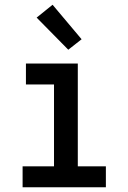

<svg xmlns="http://www.w3.org/2000/svg" viewBox="-20 -787 540 807"><path d="M75 0V-88H207V-432H89V-520H307V-88H425V0ZM267 -578 134 -713 201 -767 323 -622Z"/></svg>

Font: Iosevka Term Semibold
Style: Regular
Weight: 600
Monospace: yes
Designer: Belleve Invis
Foundry: Belleve Invis
Version: Version 31.4.0